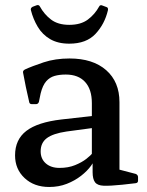

<svg xmlns="http://www.w3.org/2000/svg" viewBox="-20 -736 586 765"><path d="M176 9Q116 9 78 -26.5Q40 -62 40 -117Q40 -180 85 -214.5Q130 -249 225 -260L359 -275L357 -227L245 -212Q191 -204 166.5 -185.5Q142 -167 142 -133Q142 -103 162.5 -85Q183 -67 217 -67Q252 -67 279 -78Q306 -89 324 -103Q342 -117 349 -127L361 -114Q358 -97 343 -76Q328 -55 303 -35.5Q278 -16 246 -3.5Q214 9 176 9ZM346 -325Q346 -380 319 -409.5Q292 -439 242 -439Q217 -439 197.5 -433.5Q178 -428 164 -412Q150 -396 142 -364L135 -330Q132 -321 123 -321H107Q97 -321 96 -331Q89 -361 83 -389.5Q77 -418 72 -446Q70 -454 79 -459Q107 -472 153.5 -487.5Q200 -503 257 -503Q350 -503 403 -456.5Q456 -410 456 -329V-162H346ZM456 -162V-32L437 -65L521 -43Q530 -39 530 -30V-16Q530 -7 520 -6L467 0Q418 5 393 4Q368 3 358.5 -10Q349 -23 349 -50V-100L346 -108V-162ZM256 -562Q211 -562 180 -580Q149 -598 130.5 -629Q112 -660 103 -696Q101 -704 110 -709L126 -715Q135 -718 139 -710Q156 -679 183.5 -658Q211 -637 256 -637Q302 -637 330 -658Q358 -679 375 -710Q379 -718 388 -714L404 -708Q412 -706 410 -695Q397 -640 360.5 -601Q324 -562 256 -562Z"/></svg>

Font: Hahmlet Medium
Style: Regular
Weight: 500
Version: Version 1.002